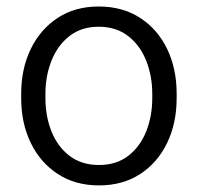

<svg xmlns="http://www.w3.org/2000/svg" viewBox="-20 -558 605 588"><path d="M44.9 -257.3V-271Q44.9 -347.7 74.2 -408Q103.5 -468.3 156.7 -503.2Q210 -538.1 282.2 -538.1Q355.5 -538.1 409.2 -503.2Q462.9 -468.3 491.9 -408Q521 -347.7 521 -271V-257.3Q521 -180.7 491.9 -120.4Q462.9 -60.1 409.4 -25.1Q356 9.8 283.2 9.8Q210.4 9.8 157 -25.1Q103.5 -60.1 74.2 -120.4Q44.9 -180.7 44.9 -257.3ZM119.1 -271V-257.3Q119.1 -202.1 137.7 -155.5Q156.2 -108.9 192.9 -80.8Q229.5 -52.7 283.2 -52.7Q336.4 -52.7 372.8 -80.8Q409.2 -108.9 427.7 -155.5Q446.3 -202.1 446.3 -257.3V-271Q446.3 -325.2 427.7 -372.1Q409.2 -418.9 372.6 -447.5Q335.9 -476.1 282.2 -476.1Q229 -476.1 192.6 -447.5Q156.2 -418.9 137.7 -372.1Q119.1 -325.2 119.1 -271Z"/></svg>

Font: Vazirmatn FD Light
Style: Regular
Weight: 300
Designer: Saber Rastikerdar
Foundry: Saber Rastikerdar
Version: Version 33.003